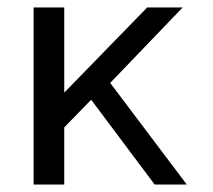

<svg xmlns="http://www.w3.org/2000/svg" viewBox="-20 -494 570 514"><path d="M275 -272 469 -474H374L152 -246V-474H70V0H152V-153L224 -227L394 0H480Z"/></svg>

Font: Kanit Light
Style: Regular
Weight: 300
Designer: Katatrad Team
Foundry: CadsonDemak
Version: Version 1.000;PS 001.000;hotconv 1.0.88;makeotf.lib2.5.64775